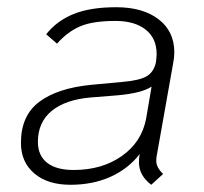

<svg xmlns="http://www.w3.org/2000/svg" viewBox="-20 -501 564 532"><path d="M414 -68Q413 -63 413 -55Q413 -37 432 -19L399 11Q365 -15 365 -51Q365 -65 367 -73V-74Q335 -33 286 -11Q237 11 175 11Q112 11 75 -20.5Q38 -52 38 -105Q38 -181 89 -219Q140 -257 233 -266L319 -274Q366 -278 386 -289.5Q406 -301 412 -328Q414 -344 414 -351Q414 -395 383.5 -419Q353 -443 300 -443Q237 -443 202 -428Q167 -413 138 -380L108 -406Q137 -443 183.5 -462Q230 -481 302 -481Q376 -481 419.5 -447.5Q463 -414 463 -356Q463 -342 460 -327ZM400 -261Q373 -243 307 -237L232 -231Q161 -225 123 -193.5Q85 -162 85 -108Q85 -70 110.5 -50Q136 -30 184 -30Q263 -30 318 -69Q373 -108 385 -173Z"/></svg>

Font: KoHo Light
Style: Italic
Weight: 300
Italic angle: -10°
Version: Version 1.000; ttfautohint (v1.6)